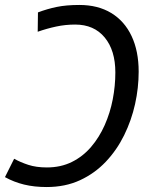

<svg xmlns="http://www.w3.org/2000/svg" viewBox="-32 -744 611 774"><path d="M288 -724Q363 -724 416.5 -691.5Q470 -659 498.5 -598.5Q527 -538 527 -455Q527 -390 512.5 -324.5Q498 -259 468.5 -199Q439 -139 394.5 -92Q350 -45 290.5 -17.5Q231 10 156 10Q106 10 65 0Q24 -10 -12 -30L25 -104Q50 -90 82 -79.5Q114 -69 157 -69Q213 -69 257.5 -91Q302 -113 335 -151.5Q368 -190 390 -239.5Q412 -289 422.5 -343.5Q433 -398 433 -452Q433 -541 390 -593Q347 -645 271 -645Q232 -645 194.5 -637Q157 -629 120 -616L121 -694Q158 -708 196.5 -716Q235 -724 288 -724Z"/></svg>

Font: Noto Sans Display
Style: Italic
Weight: 400
Italic angle: -12°
Designer: Monotype Design Team
Foundry: Monotype Imaging Inc.
Version: Version 2.003